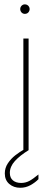

<svg xmlns="http://www.w3.org/2000/svg" viewBox="-20 -700 233 895"><path d="M113.3 -520.5V0H88.9V-520.5ZM74.2 -657.7Q74.2 -663.6 77.1 -668.7Q80.1 -673.8 85 -676.8Q89.8 -679.7 95.7 -679.7Q102.1 -679.7 107.2 -676.8Q112.3 -673.8 115.2 -668.7Q118.2 -663.6 118.2 -657.7Q118.2 -651.9 115.2 -646.5Q112.3 -641.1 107.2 -638.2Q102.1 -635.3 95.7 -635.3Q89.8 -635.3 85 -638.2Q80.1 -641.1 77.1 -646.5Q74.2 -651.9 74.2 -657.7ZM2.4 108.4Q2.4 82.5 16.8 61Q31.2 39.6 51.3 23.9Q71.3 8.3 94.7 -4.9L113.3 0Q72.8 24.9 49.3 50.8Q25.9 76.7 25.9 106Q25.9 128.9 40.3 140.9Q54.7 152.8 78.6 152.8Q98.6 152.8 116 143.8Q133.3 134.8 159.2 113.3V135.3Q144 150.9 122.1 163.1Q100.1 175.3 74.2 175.3Q43.9 175.3 23.2 157.5Q2.4 139.6 2.4 108.4Z"/></svg>

Font: Wand UI Pro
Style: Regular
Weight: 400
Designer: Andreas Faust
Version: Version 1.003;FEAKit 1.0